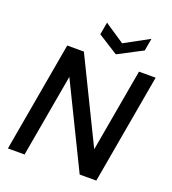

<svg xmlns="http://www.w3.org/2000/svg" viewBox="-160 -1029 1029 1149"><g transform="rotate(20 354.5 -455.0)"><path d="M23 0 146 -700H252L510 -172L603 -700H709L586 0H480L222 -528L129 0ZM437 -750 309 -831 323 -910 450 -825 606 -910 592 -831Z"/></g></svg>

Font: Rethink Sans Medium
Style: Italic
Weight: 500
Italic angle: -10°
Designer: The Rethink Sans project authors (Hans Thiessen). DM Sans designed by Colophon Foundry.
Foundry: Rethink Communications LLC
Version: Version 1.001